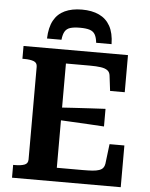

<svg xmlns="http://www.w3.org/2000/svg" viewBox="-61 -982 806 1031"><g transform="rotate(5 342.0 -466.0)"><path d="M339 -932Q285 -932 246.5 -914Q208 -896 187.5 -858.5Q167 -821 165 -761H243Q246 -790 255.5 -806Q265 -822 284.5 -828Q304 -834 337 -834Q369 -834 388.5 -828Q408 -822 417.5 -806Q427 -790 430 -761H513Q512 -821 491 -858.5Q470 -896 431.5 -914Q393 -932 339 -932ZM629 -225V0H43V-69H54Q84 -69 103.5 -76Q123 -83 123 -105V-605Q123 -627 103.5 -634Q84 -641 54 -641H43V-710H606V-510H527L517 -592Q515 -610 502.5 -619.5Q490 -629 466.5 -632.5Q443 -636 406 -636H278V-74H417Q448 -74 469.5 -75.5Q491 -77 505.5 -82Q520 -87 527 -96Q534 -105 536 -118L549 -225ZM255 -397Q298 -400 341 -402.5Q384 -405 426.5 -407.5Q469 -410 511 -412V-317Q469 -320 426.5 -322Q384 -324 341 -326.5Q298 -329 255 -331Z"/></g></svg>

Font: Roboto Serif 20pt SemiBold
Style: Regular
Weight: 600
Version: Version 1.008